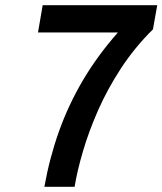

<svg xmlns="http://www.w3.org/2000/svg" viewBox="-20 -720 626 740"><path d="M151 0Q171 -112 207.5 -214.2Q244 -316.5 300 -411.2Q356 -506 434.5 -595H126.5L144.5 -700H586L569.5 -607Q498.5 -536.5 446.2 -456.5Q394 -376.5 358 -294.8Q322 -213 299.8 -137.2Q277.5 -61.5 267.5 0Z"/></svg>

Font: Overpass SemiBold
Style: Italic
Weight: 600
Italic angle: -10°
Designer: Delve Withrington, Dave Bailey, Thomas Jockin
Foundry: Delve Fonts LLC
Version: Version 4.000